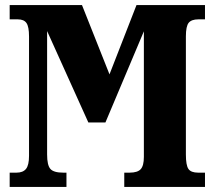

<svg xmlns="http://www.w3.org/2000/svg" viewBox="-20 -734 842 754"><path d="M18 -56H45Q70 -56 82 -70.5Q94 -85 94 -122V-591Q94 -629 84 -643.5Q74 -658 50 -658H18V-714H302L410 -442L516 -714H785V-658H759Q732 -658 721 -644.5Q710 -631 710 -591V-127Q710 -85 720 -70.5Q730 -56 758 -56H785V0H468V-56H489Q520 -56 532.5 -69.5Q545 -83 545 -118V-611L394 -253H327L165 -612V-127Q165 -85 178 -70.5Q191 -56 228 -56H241V0H18Z"/></svg>

Font: Noto Serif CondBlack
Style: Regular
Weight: 900
Width: 3
Designer: Monotype Design Team
Foundry: Monotype Imaging Inc.
Version: Version 1.001